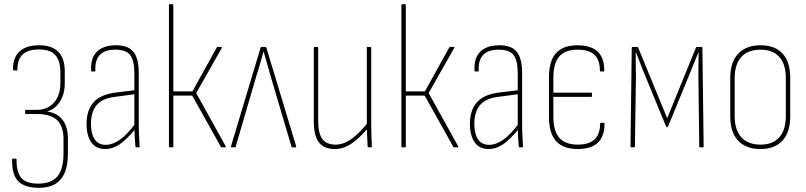

<svg xmlns="http://www.w3.org/2000/svg" viewBox="-20 -703 3847 916"><path d="M162 193Q94 192 65 159.5Q36 127 38 58Q38 54 41 54H56Q59 54 59 57Q58 117 81 145Q104 173 162 173Q225 173 254 138.5Q283 104 283 29V-39Q283 -101 252.5 -130Q222 -159 156 -159H103Q101 -159 100.5 -160Q100 -161 100 -162V-176Q100 -178 100.5 -178.5Q101 -179 103 -179H155Q207 -179 237.5 -213.5Q268 -248 268 -306V-358Q268 -414 243.5 -440.5Q219 -467 167 -467Q113 -467 88 -443Q63 -419 63 -371Q63 -369 62 -368Q61 -367 60 -367H45Q42 -367 42 -371Q41 -427 72.5 -457Q104 -487 167 -487Q227 -487 258 -456Q289 -425 289 -363V-306Q289 -255 266.5 -219Q244 -183 206 -172V-171Q253 -164 278.5 -131Q304 -98 304 -42V29Q304 113 269 153.5Q234 194 162 193Z M630 0Q627 0 626 -4Q624 -30 622.5 -55Q621 -80 621 -99V-104V-353Q621 -415 601 -440.5Q581 -466 530 -466Q430 -466 435 -366Q435 -362 432 -362H418Q415 -362 415 -366Q411 -423 440.5 -454.5Q470 -486 530 -487Q590 -488 616 -456.5Q642 -425 642 -354V-111Q642 -83 643.5 -56Q645 -29 646 -4Q646 0 643 0ZM482 8Q438 8 415.5 -24Q393 -56 393 -112Q393 -176 425 -213.5Q457 -251 528 -261L626 -273V-254L529 -241Q467 -234 440.5 -201Q414 -168 414 -113Q414 -65 431.5 -38.5Q449 -12 485 -12Q516 -12 550.5 -35.5Q585 -59 628 -116V-90Q582 -35 549.5 -13.5Q517 8 482 8Z M1057 -5Q1058 -3 1057.5 -1.5Q1057 0 1055 0H1038Q1036 0 1034 -2L897 -247H807V-4Q807 0 804 0H790Q786 0 786 -4V-679Q786 -683 790 -683H804Q807 -683 807 -679V-267H898L1014 -476Q1016 -479 1019 -479H1035Q1038 -479 1038.5 -477.5Q1039 -476 1038 -474L916 -259Z M1085 0Q1081 0 1082 -5L1223 -475Q1224 -479 1228 -479H1246Q1250 -479 1251 -475L1393 -5Q1394 0 1390 0H1376Q1372 0 1371 -2L1269 -347Q1261 -374 1253.5 -402Q1246 -430 1238 -456H1237Q1229 -429 1221.5 -401.5Q1214 -374 1205 -347L1104 -2Q1103 0 1101 0Z M1577 8Q1528 8 1502.5 -22.5Q1477 -53 1477 -126V-475Q1477 -479 1481 -479H1495Q1498 -479 1498 -475V-128Q1498 -65 1518.5 -39Q1539 -13 1580 -13Q1621 -13 1659.5 -42Q1698 -71 1734 -117L1735 -91Q1696 -45 1657.5 -18.5Q1619 8 1577 8ZM1738 0Q1734 0 1734 -4Q1733 -29 1731.5 -54Q1730 -79 1730 -99V-105V-475Q1730 -479 1733 -479H1747Q1751 -479 1751 -475V-111Q1751 -83 1752 -56Q1753 -29 1754 -4Q1754 0 1750 0Z M2166 -5Q2167 -3 2166.5 -1.5Q2166 0 2164 0H2147Q2145 0 2143 -2L2006 -247H1916V-4Q1916 0 1913 0H1899Q1895 0 1895 -4V-679Q1895 -683 1899 -683H1913Q1916 -683 1916 -679V-267H2007L2123 -476Q2125 -479 2128 -479H2144Q2147 -479 2147.5 -477.5Q2148 -476 2147 -474L2025 -259Z M2459 0Q2456 0 2455 -4Q2453 -30 2451.5 -55Q2450 -80 2450 -99V-104V-353Q2450 -415 2430 -440.5Q2410 -466 2359 -466Q2259 -466 2264 -366Q2264 -362 2261 -362H2247Q2244 -362 2244 -366Q2240 -423 2269.5 -454.5Q2299 -486 2359 -487Q2419 -488 2445 -456.5Q2471 -425 2471 -354V-111Q2471 -83 2472.5 -56Q2474 -29 2475 -4Q2475 0 2472 0ZM2311 8Q2267 8 2244.5 -24Q2222 -56 2222 -112Q2222 -176 2254 -213.5Q2286 -251 2357 -261L2455 -273V-254L2358 -241Q2296 -234 2269.5 -201Q2243 -168 2243 -113Q2243 -65 2260.5 -38.5Q2278 -12 2314 -12Q2345 -12 2379.5 -35.5Q2414 -59 2457 -116V-90Q2411 -35 2378.5 -13.5Q2346 8 2311 8Z M2736 8Q2667 8 2633 -29.5Q2599 -67 2599 -147V-332Q2599 -413 2633 -450Q2667 -487 2735 -487Q2778 -487 2806.5 -473.5Q2835 -460 2849 -433.5Q2863 -407 2863 -366Q2863 -365 2862.5 -363.5Q2862 -362 2860 -362H2844Q2842 -362 2842 -366Q2842 -417 2816 -441.5Q2790 -466 2735 -466Q2677 -466 2648.5 -434Q2620 -402 2620 -331V-261H2802Q2804 -261 2804 -257V-244Q2804 -241 2802 -241H2620V-147Q2620 -77 2649 -45Q2678 -13 2736 -13Q2790 -13 2816.5 -38Q2843 -63 2843 -113Q2843 -117 2846 -117H2861Q2864 -117 2864 -113Q2864 -53 2832.5 -22.5Q2801 8 2736 8Z M2992 0Q2988 0 2988 -4L2994 -475Q2994 -479 2998 -479H3021Q3024 -479 3025 -475L3163 -139L3300 -475Q3301 -479 3304 -479H3327Q3331 -479 3331 -475L3337 -4Q3337 0 3333 0H3319Q3316 0 3316 -4L3312 -332Q3312 -347 3312 -369.5Q3312 -392 3312.5 -415Q3313 -438 3313 -453H3312Q3303 -431 3294 -409.5Q3285 -388 3277 -367L3167 -99Q3166 -96 3163 -96Q3160 -96 3158 -99L3046 -371Q3039 -391 3030.5 -411.5Q3022 -432 3014 -453H3013Q3013 -439 3013 -416.5Q3013 -394 3013.5 -372.5Q3014 -351 3014 -337L3009 -4Q3009 0 3006 0Z M3608 8Q3539 8 3501.5 -32Q3464 -72 3464 -147V-332Q3464 -407 3502 -447Q3540 -487 3608 -487Q3677 -487 3713.5 -447.5Q3750 -408 3750 -332V-147Q3750 -72 3713 -32Q3676 8 3608 8ZM3608 -13Q3667 -13 3698 -48Q3729 -83 3729 -149V-330Q3729 -397 3698 -431.5Q3667 -466 3608 -466Q3549 -466 3517 -431.5Q3485 -397 3485 -330V-149Q3485 -83 3517 -48Q3549 -13 3608 -13Z"/></svg>

Font: Sofia Sans Condensed Thin
Style: Regular
Weight: 250
Version: Version 4.100